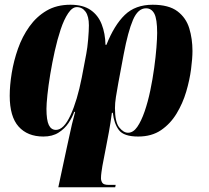

<svg xmlns="http://www.w3.org/2000/svg" viewBox="-20 -566 880 810"><path d="M624 -546Q692 -546 728.5 -518.5Q765 -491 778.5 -446.5Q792 -402 792 -351Q792 -320 786 -274Q780 -228 765.5 -179Q751 -130 725 -87Q699 -44 659.5 -17Q620 10 563 10Q502 10 481.5 -17.5Q461 -45 456 -90H452Q447 -51 439.5 -9.5Q432 32 428 51L412 134Q410 146 408 160.5Q406 175 406 186Q406 196 411.5 205Q417 214 439 214H468L466 224H226L262 56Q269 26 273.5 3.5Q278 -19 283.5 -41.5Q289 -64 297 -94H293Q285 -71 269 -47Q253 -23 227 -6.5Q201 10 163 10Q96 10 58.5 -32Q21 -74 21 -162Q21 -206 29.5 -258Q38 -310 56 -361Q74 -412 104 -454Q134 -496 176.5 -521Q219 -546 277 -546Q330 -546 362 -524Q394 -502 409 -463.5Q424 -425 425 -377H429Q462 -460 506.5 -503Q551 -546 624 -546ZM596 -531Q562 -531 541 -482Q520 -433 502 -338L479 -215Q473 -182 469 -156.5Q465 -131 465 -110Q465 -51 483 -28.5Q501 -6 520 -6Q542 -6 559 -30.5Q576 -55 590 -95.5Q604 -136 614 -184Q624 -232 630.5 -279.5Q637 -327 640 -366Q643 -405 643 -427Q643 -486 631 -508.5Q619 -531 596 -531ZM304 -536Q285 -536 267.5 -510Q250 -484 236 -442Q222 -400 211 -350.5Q200 -301 192 -252.5Q184 -204 180 -165.5Q176 -127 176 -107Q176 -59 186 -38.5Q196 -18 216 -18Q249 -18 277.5 -80Q306 -142 325 -239L344 -339Q349 -365 352 -401Q355 -437 355 -459Q355 -497 341 -516.5Q327 -536 304 -536Z"/></svg>

Font: Noto Serif Display ExtraCondensed Black
Style: Italic
Weight: 900
Width: 2
Italic angle: -12°
Designer: Monotype Design Team
Foundry: Monotype Imaging Inc.
Version: Version 2.009